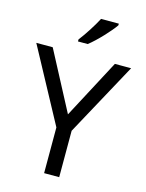

<svg xmlns="http://www.w3.org/2000/svg" viewBox="-137 -1026 840 1107"><g transform="rotate(15 283.0 -472.0)"><path d="M431 -934V-944H325C302 -899 259 -833 230 -796V-784H288C335 -820 406 -897 431 -934ZM283 -363 98 -714H0L238 -273V0H328V-277L566 -714H469Z"/></g></svg>

Font: Noto Sans Mro
Style: Regular
Weight: 400
Designer: Monotype Design Team
Foundry: Monotype Imaging Inc.
Version: Version 2.001